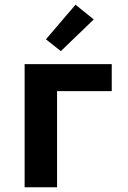

<svg xmlns="http://www.w3.org/2000/svg" viewBox="-20 -791 540 811"><path d="M84 0V-520H452V-406H221V0ZM237 -575 174 -625 299 -771 376 -709Z"/></svg>

Font: Iosevka SS18 Heavy
Style: Regular
Weight: 900
Monospace: yes
Designer: Belleve Invis
Foundry: Belleve Invis
Version: Version 25.1.1; ttfautohint (v1.8.4)